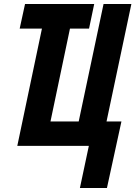

<svg xmlns="http://www.w3.org/2000/svg" viewBox="-20 -734 681 966"><path d="M427 0H67L191 -590H79L106 -714H454L428 -590H332L234 -123H376L501 -714H641L516 -123H591L518 212H382Z"/></svg>

Font: Noto Sans Display Ex Bold Cond
Style: Italic
Weight: 800
Width: 3
Italic angle: -12°
Designer: Monotype Design team
Foundry: Monotype Imaging Inc.
Version: Version 1.000